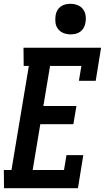

<svg xmlns="http://www.w3.org/2000/svg" viewBox="-41 -985 549 1005"><path d="M-20 0 -21 -95H19L110 -640H83L82 -735H488L460 -562H372L385 -640H221L186 -430H359L343 -335H170L130 -95H294L307 -173H395L367 0ZM328 -805Q309 -805 291.5 -812Q274 -819 263 -833Q252 -847 249.5 -866Q247 -885 250 -904Q252 -918 258.5 -930Q265 -942 276.5 -950.5Q288 -959 301.5 -962Q315 -965 328 -965Q347 -965 365 -958Q383 -951 393.5 -937Q404 -923 407 -904Q410 -885 406 -866Q404 -852 397.5 -840Q391 -828 379.5 -819.5Q368 -811 354.5 -808Q341 -805 328 -805Z"/></svg>

Font: Iosevka QP
Style: Bold Italic
Weight: 700
Italic angle: -9°
Designer: Belleve Invis
Foundry: Belleve Invis
Version: Version 20.0.0; ttfautohint (v1.8.4)